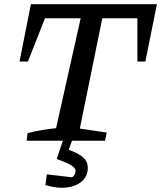

<svg xmlns="http://www.w3.org/2000/svg" viewBox="-20 -670 767 914"><path d="M727 -650 672 -377H634V-583H467L360 -58L488 -39L480 0H107L111 -36Q144 -45 178 -50.5Q212 -56 247 -60L364 -583H194L113 -377H73L127 -650ZM284 -14H328L307 43Q355 60 376.5 80Q398 100 398 128Q398 168 370.5 192.5Q343 217 297.5 222.5Q252 228 196 211L203 160L323 174Q330 170 335 161Q340 152 340 144Q340 131 321.5 118.5Q303 106 250 87Z"/></svg>

Font: Piazzolla Medium
Style: Italic
Weight: 500
Italic angle: -11.3°
Designer: Juan Pablo del Peral
Foundry: Huerta Tipografica
Version: Version 1.330